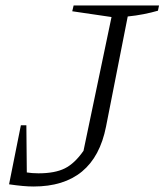

<svg xmlns="http://www.w3.org/2000/svg" viewBox="-20 -671 599 699"><path d="M13 0 32 -53Q53 -47 75 -43.5Q97 -40 120 -40Q180 -40 216 -58Q252 -76 284 -122L386 -609L243 -630L248 -651H559L555 -632Q531 -625 503 -619.5Q475 -614 445 -611L366 -210Q323 8 102 8Q84 8 62 6Q40 4 13 0ZM13 0 56 -215H76L78 0Z"/></svg>

Font: Piazzolla Thin ExtraLight
Style: Italic
Weight: 250
Italic angle: -11.3°
Version: Version 2.005